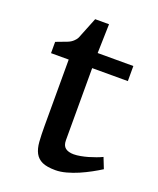

<svg xmlns="http://www.w3.org/2000/svg" viewBox="-123 -700 647 788"><g transform="rotate(20 201.0 -306.0)"><path d="M110.4 -432.1H33.2V-481.4L81.1 -499.5Q95.2 -504.9 105.2 -514.4Q115.2 -523.9 118.2 -531.2L155.8 -625H216.3L212.9 -498H368.7V-432.1H212.9V-117.2Q212.9 -93.8 225.8 -83.7Q238.8 -73.7 262.2 -73.7Q275.4 -73.7 291.5 -76.7Q307.6 -79.6 323.7 -84.2Q339.8 -88.9 355 -94.5Q370.1 -100.1 381.3 -105.5L399.9 -58.6Q382.3 -47.4 359.1 -34.7Q335.9 -22 311 -11.2Q286.1 -0.5 261 6.3Q235.8 13.2 213.9 13.2Q176.8 13.2 156 3.7Q135.3 -5.9 125 -25.1Q114.7 -44.4 112.5 -73.7Q110.4 -103 110.4 -142.6Z"/></g></svg>

Font: Donegal One
Style: Regular
Weight: 400
Designer: Gary Lonergan
Foundry: Sorkin Type Co.
Version: Version 1.004